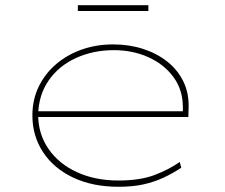

<svg xmlns="http://www.w3.org/2000/svg" viewBox="-20 -705 861 735"><path d="M434 10Q334 10 259.5 -25.5Q185 -61 144.5 -123Q104 -185 104 -263Q104 -324 128.5 -374Q153 -424 195.5 -460Q238 -496 293.5 -515.5Q349 -535 413 -535Q474 -535 527 -518Q580 -501 620 -469.5Q660 -438 682 -393Q704 -348 702 -291L701 -257H116V-279H690L680 -270V-295Q680 -361 644 -410Q608 -459 548 -486Q488 -513 416 -513Q337 -513 271 -483Q205 -453 166 -396.5Q127 -340 126 -263Q127 -191 166 -134.5Q205 -78 274.5 -46Q344 -14 433 -14Q516 -14 571.5 -35Q627 -56 668 -85L674 -63Q639 -40 604 -24Q569 -8 528.5 1Q488 10 434 10ZM278 -663V-685H548V-663Z"/></svg>

Font: Lexend Tera Thin
Style: Regular
Weight: 250
Version: Version 1.007